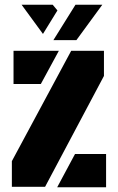

<svg xmlns="http://www.w3.org/2000/svg" viewBox="-20 -789 497 809"><path d="M228 -575 152 -435H37V-575ZM170 -2H30V-110L280 -575H418V-469ZM221 0 296 -140H427V0ZM161 -646 71 -769H202L222 -745ZM298 -769H411L302 -620H205Z"/></svg>

Font: Protest Guerrilla
Style: Regular
Weight: 400
Designer: Octavio Pardo
Foundry: Ashler Design
Version: Version 2.005; ttfautohint (v1.8.4.7-5d5b)